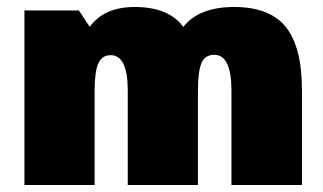

<svg xmlns="http://www.w3.org/2000/svg" viewBox="-20 -530 925 550"><path d="M297 -372Q272 -372 261.5 -348Q251 -324 251 -270V0H50V-500H206L237 -453Q278 -510 366 -510Q463 -510 505 -453Q550 -510 651 -510Q752 -510 798.5 -453Q845 -396 845 -270V0H643V-270Q643 -373 594 -373Q567 -373 557 -349Q547 -325 547 -270V0H346V-270Q346 -372 297 -372Z"/></svg>

Font: Fivo Sans Black
Style: Regular
Weight: 900
Designer: Alexander Slobzheninov
Foundry: Alexander Slobzheninov
Version: 1.0